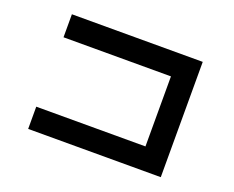

<svg xmlns="http://www.w3.org/2000/svg" viewBox="-98 -741 1116 917"><g transform="rotate(20 460.0 -283.0)"><path d="M790 -576V10H116V-103H671V-459H125V-576Z"/></g></svg>

Font: LINE Seed Sans KR Bold
Style: Regular
Weight: 700
Designer: LINE BX Design & Sandoll Inc & Dalton Maag Ltd
Foundry: Sandoll Inc.
Version: Version 1.000